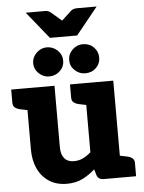

<svg xmlns="http://www.w3.org/2000/svg" viewBox="-61 -969 769 1025"><g transform="rotate(-5 323.5 -456.5)"><path d="M256 8Q200 8 160.5 -18Q121 -44 100.5 -88.5Q80 -133 80 -190V-519H235V-190Q235 -151 252.5 -130Q270 -109 304 -109Q330 -109 352 -119.5Q374 -130 395 -149V-519H550V0H454Q423 0 416 -26L407 -56Q376 -28 340 -10Q304 8 256 8ZM530 0 544 -118 588 -109Q606 -105 616.5 -96.5Q627 -88 627 -71V0ZM100 -519 86 -401 42 -410Q24 -414 13.5 -422.5Q3 -431 3 -448V-519ZM415 -519 401 -401 357 -410Q339 -414 328.5 -422.5Q318 -431 318 -448V-519ZM293 -648Q293 -616 269 -593.5Q245 -571 211 -571Q180 -571 156 -594Q132 -617 132 -648Q132 -680 156 -703.5Q180 -727 211 -727Q245 -727 269 -704Q293 -681 293 -648ZM486 -648Q486 -616 463 -593.5Q440 -571 405 -571Q373 -571 349 -593.5Q325 -616 325 -648Q325 -681 349 -704Q373 -727 405 -727Q440 -727 463 -704Q486 -681 486 -648ZM496 -921 379 -776H233L116 -921H219Q237 -921 249 -911L306 -862L359 -911Q363 -915 371.5 -918Q380 -921 389 -921Z"/></g></svg>

Font: Aleo Black
Style: Regular
Weight: 900
Designer: Alessio Laiso
Foundry: Alessio Laiso
Version: Version 2.001;gftools[0.9.29]